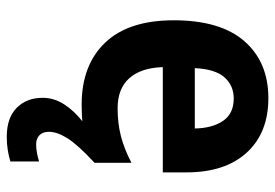

<svg xmlns="http://www.w3.org/2000/svg" viewBox="-146 -450 833 582"><g transform="rotate(90 271.0 -159.5)"><path d="M380 109Q380 128 390.5 138Q401 148 418 148Q432 148 446.5 145Q461 142 470 139V226Q454 231 435 234Q416 237 395 237Q338 237 307.5 207Q277 177 277 128Q277 94 296.5 63.5Q316 33 348 8Q325 10 298 10Q178 10 110 -61Q42 -132 42 -269Q42 -411 105.5 -483.5Q169 -556 278 -556Q383 -556 443 -490.5Q503 -425 503 -308V-236H184Q186 -170 217.5 -134.5Q249 -99 309 -99Q354 -99 393 -109Q432 -119 474 -141V-29Q420 21 400 52.5Q380 84 380 109ZM279 -451Q240 -451 215 -423Q190 -395 187 -333H370Q369 -386 347 -418.5Q325 -451 279 -451Z"/></g></svg>

Font: Noto Sans Arabic SemCond
Style: Bold
Weight: 700
Width: 4
Designer: Monotype Design Team, Nadine Chahine, Nizar Qandah and Khaled Hosny
Foundry: Monotype Imaging Inc.
Version: Version 2.012; ttfautohint (v1.8.4.7-5d5b)